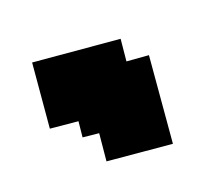

<svg xmlns="http://www.w3.org/2000/svg" viewBox="-135 -971 1355 1221"><g transform="rotate(30 543.0 -360.0)"><path d="M542 -56 468 -132 334 0 26 -308 438 -720 542 -614 646 -720 1060 -308 750 0 620 -132Z"/></g></svg>

Font: El Pececito
Style: Regular
Weight: 400
Designer: deFharo
Foundry: deFharo
Version: El Pececito Version 1.000